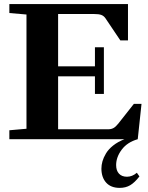

<svg xmlns="http://www.w3.org/2000/svg" viewBox="-20 -683 728 942"><path d="M25.9 0V-43.9L109.9 -51.3V-611.8L25.9 -619.1V-663.1H607.9V-484.9H570.3L497.1 -593.8Q489.3 -605 477.3 -609.6Q465.3 -614.3 440.4 -614.3H265.1V-357.4H445.8V-451.2H489.7V-222.2H445.8V-308.6H265.1V-48.8H511.7Q525.9 -48.8 536.6 -54.7Q547.4 -60.5 560.1 -76.2L636.7 -173.3H674.3L655.8 0Q604.5 14.6 577.1 51.3Q549.8 87.9 549.8 127Q549.8 153.8 563.7 168.9Q577.6 184.1 603 184.1Q628.9 184.1 651.4 164.6L664.1 182.6Q640.6 212.9 618.7 225.8Q596.7 238.8 567.4 238.8Q524.4 238.8 501.2 213.4Q478 188 477.5 145Q477.5 126.5 482.7 108.4Q487.8 90.3 499.8 70.1Q511.7 49.8 534.9 31.2Q558.1 12.7 590.3 0Z"/></svg>

Font: Elstob 6pt
Style: Bold
Weight: 700
Designer: Peter S. Baker
Version: Version 1.015